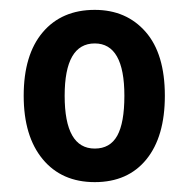

<svg xmlns="http://www.w3.org/2000/svg" viewBox="-20 -835 383 389"><path d="M314 -641Q314 -558 276.5 -512Q239 -466 172 -466Q105 -466 66.5 -512.5Q28 -559 28 -641Q28 -724 66.5 -769.5Q105 -815 172 -815Q236 -815 275 -770.5Q314 -726 314 -641ZM111 -641Q111 -534 172 -534Q203 -534 217.5 -560Q232 -586 232 -641Q232 -747 172 -747Q111 -747 111 -641Z"/></svg>

Font: Noto Sans Kannada UI Condensed SemiBold
Style: Regular
Weight: 600
Width: 3
Designer: Jelle Bosma - Monotype Design Team
Foundry: Monotype Imaging Inc.
Version: Version 2.005; ttfautohint (v1.8.4.7-5d5b)